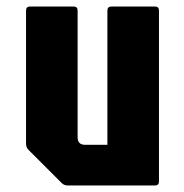

<svg xmlns="http://www.w3.org/2000/svg" viewBox="-20 -570 565 590"><path d="M188.5 0Q176.5 0 168.5 -8.5L68.5 -108.5Q60 -116.5 60 -128.5V-537.5Q60 -550 72.5 -550H206Q218.5 -550 218.5 -537.5V-148.5Q218.5 -125 241.5 -125H310V-537.5Q310 -550 322.5 -550H456Q468.5 -550 468.5 -537.5V-12.5Q468.5 0 456 0Z"/></svg>

Font: Jaro
Style: Regular
Weight: 400
Designer: Agyei Archer, Celine Hurka, Mirko Velimirović
Version: Version 1.000